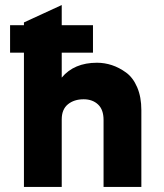

<svg xmlns="http://www.w3.org/2000/svg" viewBox="-20 -742 651 762"><path d="M75 0V-533H20V-642H75V-653L225 -722V-642H349V-533H225V-434Q274 -493 365 -493Q395 -493 424 -483.5Q453 -474 480.5 -454Q508 -434 524.5 -395.5Q541 -357 541 -305V0H391V-266Q391 -307 369 -327.5Q347 -348 312 -348Q274 -348 249.5 -328Q225 -308 225 -268V0Z"/></svg>

Font: Overpass Heavy
Style: Regular
Weight: 900
Designer: Delve Withrington, Thomas Jockin
Foundry: Delve Fonts
Version: Version 3.000;DELV;Overpass